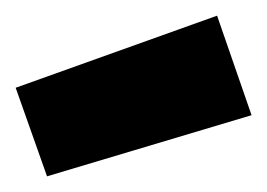

<svg xmlns="http://www.w3.org/2000/svg" viewBox="-21 -796 341 245"><path d="M-1 -684 256 -776 300 -649 39 -571Z"/></svg>

Font: TypoPRO Titillium Text
Style: 999 wt
Weight: 900
Designer: Accademia di Belle Arti di Urbino and others
Foundry: Accademia di Belle Arti di Urbino and others.
Version: Version 25.000